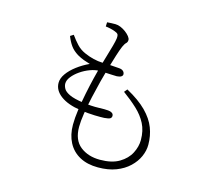

<svg xmlns="http://www.w3.org/2000/svg" viewBox="-113 -914 1226 1095"><g transform="rotate(15 500.0 -366.5)"><path d="M552 41Q489 41 444 16.5Q399 -8 375.5 -53Q352 -98 352 -158Q352 -197 359 -246.5Q366 -296 376.5 -347.5Q387 -399 398 -444Q409 -489 417 -518Q427 -553 437.5 -588Q448 -623 456 -652Q464 -681 466 -697Q468 -716 463 -722.5Q458 -729 444 -734Q431 -739 415.5 -742.5Q400 -746 388 -747L389 -772Q401 -773 413.5 -773.5Q426 -774 438 -774Q453 -774 469.5 -767Q486 -760 500.5 -749Q515 -738 524 -726.5Q533 -715 533 -706Q533 -693 525 -686Q517 -679 508 -659Q498 -635 487.5 -601.5Q477 -568 461 -514Q452 -484 440 -437Q428 -390 416 -337Q404 -284 396.5 -235.5Q389 -187 389 -155Q389 -77 435.5 -40.5Q482 -4 552 -4Q622 -4 665.5 -30Q709 -56 729 -95Q749 -134 749 -173Q749 -228 728 -269Q707 -310 670 -344.5Q633 -379 585 -414L600 -432Q675 -391 718 -347.5Q761 -304 779 -257Q797 -210 797 -158Q797 -123 781.5 -88Q766 -53 735 -23.5Q704 6 658.5 23.5Q613 41 552 41ZM514 -241Q495 -240 457.5 -241Q420 -242 371 -249Q296 -260 253.5 -291.5Q211 -323 211 -367Q211 -394 230.5 -421.5Q250 -449 283 -474Q316 -499 355 -517Q335 -523 317 -529.5Q299 -536 278 -548Q249 -566 233 -588.5Q217 -611 205 -642L224 -654Q244 -626 264.5 -604Q285 -582 314 -569Q370 -544 423.5 -542.5Q477 -541 522 -537Q539 -536 547.5 -528Q556 -520 556 -509Q556 -501 547.5 -495.5Q539 -490 522 -489Q513 -489 492.5 -490Q472 -491 451 -492Q430 -493 418 -493Q393 -493 363.5 -482Q334 -471 308 -453Q282 -435 265.5 -414Q249 -393 249 -373Q249 -359 257.5 -343.5Q266 -328 293 -315Q320 -302 376 -294Q429 -287 468 -288.5Q507 -290 525 -288Q539 -287 548 -281Q557 -275 557 -264Q557 -254 549 -248.5Q541 -243 514 -241Z"/></g></svg>

Font: Noto Serif JP ExtraLight
Style: Regular
Weight: 200
Designer: Ryoko NISHIZUKA  (kana & ideographs); Frank Grießhammer (Latin, Greek & Cyrillic); Wenlong ZHANG  (bopomofo); Sandoll Co
Foundry: Adobe
Version: Version 2.002-H1;hotconv 1.1.0;makeotfexe 2.6.0